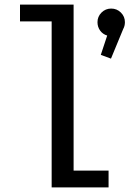

<svg xmlns="http://www.w3.org/2000/svg" viewBox="-20 -820 610 840"><path d="M302 -73.5H455V0H206V-726.5H67.5V-800H302ZM526.5 -723Q526.5 -706.5 519 -693L465.5 -563.5L421 -580L449 -664.5Q430 -670 418.2 -686Q406.5 -702 406.5 -723Q406.5 -747.5 424 -765Q441.5 -782.5 466.5 -782.5Q491.5 -782.5 509 -765Q526.5 -747.5 526.5 -723Z"/></svg>

Font: League Mono Narrow
Style: Regular
Weight: 400
Width: 3
Designer: Tyler Finck
Foundry: The League of Moveable Type / Tyler Finck
Version: Version 2.210